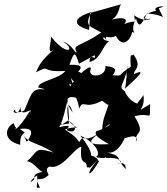

<svg xmlns="http://www.w3.org/2000/svg" viewBox="-20 -806 810 931"><path d="M266 -223C257 -193 274 -202 315 -207C296 -291 312 -328 333 -259C299 -305 288 -356 363 -327C323 -345 352 -358 364 -279C384 -329 387 -271 473 -317C484 -319 518 -263 516 -335C495 -247 479 -248 475 -172C526 -229 535 -198 446 -169C435 -147 469 -130 508 -107C409 -102 396 -113 467 -165C381 -104 390 -162 364 -117C351 -134 353 -140 295 -178C369 -207 382 -153 310 -221C360 -195 348 -159 313 -171C281 -177 359 -210 265 -189C277 -190 306 -306 308 -328L315 -225L281 -202ZM431 -558C461 -487 415 -565 414 -505C470 -521 473 -578 509 -607C461 -610 486 -644 496 -608C488 -647 502 -611 542 -632C575 -568 614 -614 621 -651C661 -639 601 -635 639 -717C650 -684 658 -663 692 -740C787 -737 780 -693 750 -766C810 -783 713 -776 737 -755C749 -755 688 -749 676 -718C726 -704 707 -726 673 -702C745 -739 701 -681 630 -732C638 -678 644 -717 583 -689C617 -735 521 -715 494 -701C566 -714 553 -783 570 -786L417 -743L412 -661C332 -683 330 -719 424 -748C383 -674 423 -679 471 -648C364 -576 331 -591 351 -555C349 -537 331 -592 283 -605C349 -571 311 -523 226 -630C233 -613 203 -534 239 -564C176 -509 171 -490 154 -455C233 -496 166 -454 297 -462C265 -421 168 -415 165 -382C251 -361 197 -374 171 -306C232 -298 272 -382 187 -373C133 -378 131 -346 99 -273C96 -264 46 -252 54 -274C28 -263 77 -237 80 -297C71 -218 145 -299 128 -259C134 -297 104 -218 56 -179C51 -217 71 -146 46 -209C4 -186 -8 -125 78 -104C75 -186 128 -144 76 -181C163 -191 123 -141 114 -122C85 -120 128 -106 89 -155C125 -106 150 -121 241 -66C142 -96 170 -73 110 -24C140 -23 166 20 186 27C128 40 155 56 143 66C116 91 131 62 160 45C165 105 146 106 174 104C139 31 173 88 216 42C183 -14 260 6 217 0C277 24 337 -85 374 -95C366 10 400 -42 401 6C424 -2 394 32 457 -35C386 46 410 65 460 -24C444 -36 468 -36 399 -61C429 -28 437 -67 369 -149C474 -100 469 -28 428 -50C507 -24 490 -56 495 -40C559 -43 570 -25 565 -15C524 3 590 -41 590 14C534 -43 582 -45 499 -67C548 -54 586 -131 589 -150C542 -104 653 -182 643 -119C625 -172 694 -145 632 -242C717 -266 706 -208 708 -301C619 -251 690 -272 675 -346C674 -336 640 -304 647 -303C594 -321 580 -378 586 -363C548 -386 583 -390 601 -490C576 -416 619 -396 623 -446C580 -444 598 -424 586 -376C657 -440 690 -474 630 -447C625 -467 673 -479 627 -542C618 -528 609 -562 614 -482C542 -439 585 -437 527 -441C535 -458 560 -479 491 -486C499 -431 403 -425 419 -469C429 -491 389 -483 321 -388C321 -383 298 -424 356 -371C335 -382 318 -440 326 -424C360 -386 349 -396 326 -341C373 -403 428 -408 478 -417C411 -426 454 -414 402 -420C423 -421 380 -451 359 -459C404 -501 309 -490 317 -492C340 -561 345 -553 363 -497L468 -554Z"/></svg>

Font: Hussar Lance
Style: Italic
Weight: 700
Foundry: Cannot Into Space Fonts, PlusOne Fonts
Version: Version 2.27